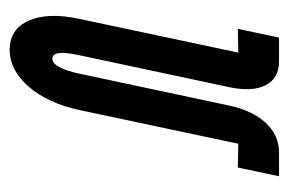

<svg xmlns="http://www.w3.org/2000/svg" viewBox="-120 -475 596 396"><g transform="rotate(-90 178.0 -277.0)"><path d="M12.5 0.5H61.5Q97 0.5 122.5 -26.8Q148 -54 158.5 -103.5L224 -411Q236 -467 255 -467Q274.5 -467 262 -411L196.5 -103.5Q186 -55 200.2 -27.2Q214.5 0.5 249.5 0.5H298.5L316.5 -84.5L267.5 -83.5L337 -411Q351 -476 333.5 -515.5Q316 -555 273.5 -555Q231 -555 197 -515.5Q163 -476 149 -411L79.5 -83.5L30.5 -84.5Z"/></g></svg>

Font: League Gothic Condensed Italic
Style: Regular
Weight: 400
Width: 3
Designer: The League of Moveable Type
Version: Version 1.600; ttfautohint (v1.8.3)